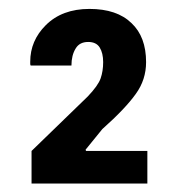

<svg xmlns="http://www.w3.org/2000/svg" viewBox="-20 -743 405 437"><path d="M315.4 -325.2Q249 -325.2 51.8 -325.2Q51.8 -343.8 51.8 -399.4Q84 -430.7 179.7 -523.4Q203.1 -547.9 209 -564.5Q214.8 -581.1 214.8 -601.6Q214.8 -622.1 207 -634.8Q199.2 -647.5 180.7 -647.5Q161.1 -647.5 152.3 -632.8Q142.6 -617.2 142.6 -593.8Q111.3 -593.8 49.8 -593.8Q49.8 -593.8 48.8 -596.7Q48.8 -599.6 48.8 -602.5Q48.8 -650.4 84 -685.5Q121.1 -722.7 183.6 -722.7Q246.1 -722.7 279.3 -690.4Q312.5 -659.2 312.5 -601.6Q312.5 -561.5 289.1 -529.3Q265.6 -496.1 212.9 -449.2Q200.2 -433.6 174.8 -402.3Q174.8 -401.4 175.8 -399.4Q210 -399.4 315.4 -399.4Q315.4 -380.9 315.4 -325.2Z"/></svg>

Font: Noto Sans Hebrew DECATHLON 
Style: Bold
Weight: 400
Designer: Monotype Design Team
Version: Version 2.000;GOOG;noto-fonts:20170220:a8a215d2e889